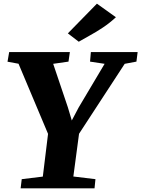

<svg xmlns="http://www.w3.org/2000/svg" viewBox="-20 -1027 770 1047"><path d="M92.5 0 98.5 -50 213.5 -64 242 -297 81 -679.5 21 -690.5 30 -743H361L353.5 -691L270 -679L350 -442L371.5 -370L409 -441L550.5 -679L471 -691L475.5 -743H730.5L724 -691L660 -679L411 -297.5L380 -64.5L500.5 -50L495.5 0ZM409.5 -799.5 350 -845 508.5 -1007 612 -933Q577.5 -901 541 -876.8Q504.5 -852.5 470.5 -834Q436.5 -815.5 409.5 -799.5Z"/></svg>

Font: Merriweather 24pt Black
Style: Italic
Weight: 900
Italic angle: -7.8°
Designer: Eben Sorkin
Foundry: Eben Sorkin
Version: Version 2.101